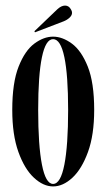

<svg xmlns="http://www.w3.org/2000/svg" viewBox="-20 -658 382 689"><path d="M170.5 11Q135.5 11 101.8 -20.2Q68 -51.5 46 -112.8Q24 -174 24 -263.5Q24 -361.5 46.8 -419Q69.5 -476.5 103.2 -501.5Q137 -526.5 170.5 -526.5Q204 -526.5 238 -501.5Q272 -476.5 295 -419Q318 -361.5 318 -263.5Q318 -174 295.8 -112.8Q273.5 -51.5 239.8 -20.2Q206 11 170.5 11ZM170.5 2Q197.5 2 211 -67.2Q224.5 -136.5 224.5 -263.5Q224.5 -388 211 -452.8Q197.5 -517.5 170.5 -517.5Q144 -517.5 130.5 -452.8Q117 -388 117 -263.5Q117 -136.5 130.5 -67.2Q144 2 170.5 2ZM105.5 -542 103.5 -546 185.5 -624.5Q200 -638 213.5 -638Q227.5 -638 235 -623.5Q238.5 -618 238.5 -612Q238.5 -603 229.8 -594.8Q221 -586.5 208.5 -581.5Z"/></svg>

Font: Imbue 100pt Medium
Style: Regular
Weight: 500
Designer: Tyler Finck
Foundry: Etcetera Type Company
Version: Version 1.102; ttfautohint (v1.8.3)